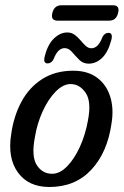

<svg xmlns="http://www.w3.org/2000/svg" viewBox="-20 -720 482 748"><path d="M265.5 -444.5Q321.5 -444.5 358 -417.5Q394.5 -390.5 409.2 -344Q424 -297.5 414.5 -239.5Q398.5 -126 335.8 -58.8Q273 8.5 172.5 8.5Q91 8.5 50 -47.8Q9 -104 23.5 -196.5Q33.5 -268.5 64 -324.5Q94.5 -380.5 145.2 -412.5Q196 -444.5 265.5 -444.5ZM183 -43Q213 -43 241.2 -71.8Q269.5 -100.5 291 -147.5Q312.5 -194.5 322.5 -250Q337 -324 313.8 -358.2Q290.5 -392.5 255 -392.5Q226 -392.5 197.2 -363.5Q168.5 -334.5 146.8 -287.5Q125 -240.5 116 -186Q101.5 -111 123.2 -77Q145 -43 183 -43ZM325.5 -472Q303.5 -472 288.5 -487.2Q273.5 -502.5 260.5 -517.5Q247.5 -532.5 232 -532.5Q205 -532.5 189 -490Q180.5 -473 165.5 -473Q147 -473 154.5 -501Q166 -547 190.2 -570.2Q214.5 -593.5 242 -593.5Q259 -593.5 271.2 -584.2Q283.5 -575 293.8 -562.8Q304 -550.5 314 -541.2Q324 -532 336 -532Q363 -532 379 -575.5Q387.5 -592 402.5 -592Q421 -592 413.5 -563.5Q401 -516.5 377.5 -494.2Q354 -472 325.5 -472ZM184 -669.5Q191.5 -699.5 219 -699.5H419.5Q448 -699.5 440 -669.5Q433 -639.5 405 -639.5H204.5Q176.5 -639.5 184 -669.5Z"/></svg>

Font: Fraunces 144pt S100
Style: Italic
Weight: 400
Italic angle: -16°
Version: Version 1.000; ttfautohint (v1.8.3)